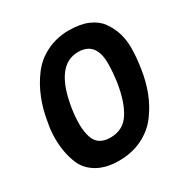

<svg xmlns="http://www.w3.org/2000/svg" viewBox="-159 -815 934 962"><g transform="rotate(-30 308.0 -334.0)"><path d="M544 -609Q594 -541 594 -448Q594 -399 584 -331.5Q574 -264 551.5 -205.5Q529 -147 491 -96.5Q453 -46 393.5 -17Q334 12 259 12Q184 12 134 -17.5Q84 -47 64 -95Q36 -162 36 -245Q36 -289 45 -334Q67 -474 141 -572Q179 -623 238 -651.5Q297 -680 364 -680Q431 -680 475.5 -661Q520 -642 544 -609ZM454 -439Q454 -563 352 -563Q220 -563 184 -334Q177 -287 177 -244.5Q177 -202 188 -170Q207 -110 280 -110Q353 -110 391.5 -169.5Q430 -229 446 -334Q454 -392 454 -439Z"/></g></svg>

Font: Rambla
Style: Bold Italic
Weight: 700
Italic angle: -12°
Designer: Martin Sommaruga
Foundry: Martin Sommaruga
Version: Version 1.001